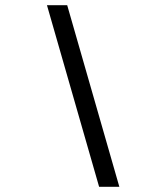

<svg xmlns="http://www.w3.org/2000/svg" viewBox="-20 -720 640 740"><path d="M239 -700H161L362 0H440Z"/></svg>

Font: Fliege Mono Light
Style: Regular
Weight: 300
Version: Version 0.020;Glyphs 3.3 (3306)